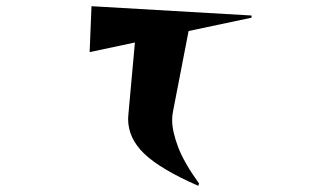

<svg xmlns="http://www.w3.org/2000/svg" viewBox="-20 -587 1040 619"><path d="M619 12Q498 -41 445.5 -91Q393 -141 393 -204Q393 -208 393.5 -211.5Q394 -215 394 -219L415 -450L269 -419L275 -567L791 -537V-530L588 -487L538 -229Q535 -216 535 -200Q535 -164 554 -113.5Q573 -63 622 5Z"/></svg>

Font: Reggae One
Style: Regular
Weight: 400
Designer: Fontworks Inc.
Foundry: Fontworks Inc.
Version: Version 1.100